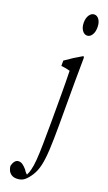

<svg xmlns="http://www.w3.org/2000/svg" viewBox="-216 -896 695 1231"><g transform="rotate(20 131.5 -280.0)"><path d="M148.4 -788.1Q148.4 -819.8 162.1 -839.8Q175.8 -859.9 195.6 -859.9Q215.3 -859.9 228.5 -840.3Q241.7 -820.8 241.7 -788.6Q241.7 -756.3 228.5 -736.3Q215.3 -716.3 195.8 -716.3Q176.3 -716.3 162.4 -736.3Q148.4 -756.3 148.4 -788.1ZM116.2 225.1Q127.4 243.7 138.7 252.4Q140.6 254.4 142.6 246.1Q149.4 234.9 154.8 210.9Q161.6 185.5 165 143.1Q168.5 100.6 169.4 36.1Q170.9 -28.8 170.9 -120.1Q170.9 -213.4 170.9 -308.6Q170.9 -389.6 168.9 -466.3Q138.7 -475.1 108.4 -477.5Q108.4 -499 108.4 -513.7Q163.6 -553.2 219.2 -584.5Q222.7 -585.4 226.1 -576.2Q225.6 -498 224.6 -412.6Q224.6 -265.1 224.6 -117.7Q224.6 -18.6 221.2 49.3Q217.8 116.2 208 160.4Q198.2 204.6 177.2 236.8Q157.7 267.1 137.5 283.4Q117.2 299.8 85 299.8Q63 299.8 48.8 289.8Q34.7 279.8 28.1 264.9Q21.5 250 21 236.3Q32.2 190.4 62 190.4Q75.7 190.4 88.6 199.2Q101.6 208 116.2 225.1Z"/></g></svg>

Font: Scarab Serif
Style: Light
Weight: 300
Designer: John Roberts
Foundry: Scarab
Version: 1.0